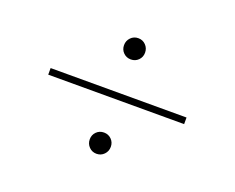

<svg xmlns="http://www.w3.org/2000/svg" viewBox="-104 -866 1207 988"><g transform="rotate(20 500.0 -371.5)"><path d="M459 -588.9Q442.4 -605.5 442.4 -629.9Q442.4 -654.3 459 -671.4Q475.6 -688.5 500 -688.5Q524.4 -688.5 541 -671.4Q557.6 -654.3 557.6 -629.9Q557.6 -605.5 541 -588.9Q524.4 -572.3 500 -572.3Q475.6 -572.3 459 -588.9ZM127.9 -389.6H872.1V-353.5H127.9ZM459 -72.8Q442.4 -89.8 442.4 -114.3Q442.4 -138.7 459 -155.3Q475.6 -171.9 500 -171.9Q524.4 -171.9 541 -155.3Q557.6 -138.7 557.6 -114.3Q557.6 -89.8 541 -72.8Q524.4 -55.7 500 -55.7Q475.6 -55.7 459 -72.8Z"/></g></svg>

Font: Gen Shin Gothic ExtraLight
Style: Regular
Weight: 100
Designer: [Source Han Sans]
Ryoko NISHIZUKA  (kana & ideographs); Paul D. Hunt (Latin, Greek & Cyrillic); Wenlong ZHANG  (bopomofo
Version: Version 1.002.20150607